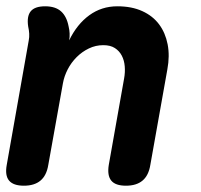

<svg xmlns="http://www.w3.org/2000/svg" viewBox="-20 -580 640 610"><path d="M123.4 -560Q156.2 -560 174.2 -543.7Q192.1 -527.5 198.1 -495.4Q200.7 -484.9 201.2 -473.6Q201.7 -462.3 199.7 -451.8Q224.8 -503.3 263.8 -531.6Q302.8 -560 352.9 -560Q398.5 -560 432 -544.7Q465.4 -529.5 485.4 -502.7Q505.4 -476 512.6 -439.2Q519.7 -402.5 511.7 -359.5L457.6 -56Q452.2 -22.5 432.9 -6.3Q413.6 10 380.1 10Q346.6 10 333.4 -6.3Q320.2 -22.5 325.6 -56L374.3 -330.7Q377.9 -350.4 376.3 -369.3Q374.7 -388.3 367 -403.1Q359.3 -418 345.1 -427.2Q331 -436.5 308.2 -436.5Q284 -436.5 262.4 -426.1Q240.7 -415.7 223.5 -398.5Q206.3 -381.3 195.1 -359.6Q183.9 -337.9 179.9 -315.3L133.4 -56Q128 -22.5 108.7 -6.3Q89.4 10 55.9 10Q22.4 10 8.8 -6.3Q-4.7 -22.5 1.4 -56L71.2 -450.8Q73.5 -462.3 72.8 -473.1Q72.2 -483.9 69.6 -495.4Q64.6 -528.2 77.6 -544.1Q90.6 -560 123.4 -560Z"/></svg>

Font: Maple Mono
Style: Italic
Weight: 400
Italic angle: -10°
Monospace: yes
Designer: subframe7536
Version: Version 7.300